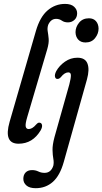

<svg xmlns="http://www.w3.org/2000/svg" viewBox="-20 -746 538 1008"><path d="M321.5 -725.5Q353 -725.5 369 -710.8Q385 -696 385 -676.5Q385 -654.5 370.8 -641.5Q356.5 -628.5 337 -628.5Q317.5 -628.5 304.5 -637.8Q291.5 -647 274.5 -647Q247 -647 233 -615.5Q227.5 -598.5 230.5 -581.5Q233.5 -564.5 235.5 -542.5Q237.5 -520.5 228 -487.5L123 -131.5Q112 -94.5 115 -81.5Q118 -68.5 130.5 -68.5Q139 -68.5 148.8 -73.8Q158.5 -79 171.5 -94Q181 -104.5 189.5 -101.5Q198 -100.5 200.5 -90Q203 -79.5 194 -62.5Q152 8.5 77.5 8.5Q-2.5 8.5 30.5 -106.5L168.5 -583.5Q190 -657.5 230 -691.5Q270 -725.5 321.5 -725.5ZM429 -523Q404.5 -523 390.8 -538Q377 -553 376.5 -577Q376.5 -604 395.2 -627Q414 -650 447 -650Q470.5 -650 483.8 -635Q497 -620 497.5 -596Q497.5 -569 479.2 -546Q461 -523 429 -523ZM436.5 -329 315 103.5Q295 175.5 257.5 208.8Q220 242 167.5 242Q135 242 118.8 227.8Q102.5 213.5 102.5 193Q102.5 172 114.5 159.5Q126.5 147 148.5 147Q166.5 147 181.2 154.2Q196 161.5 214 161.5Q248 161.5 260 123.5Q263.5 106.5 260 87.8Q256.5 69 255.8 42.2Q255 15.5 266 -26L344 -303Q352.5 -335.5 352.2 -350.8Q352 -366 338.5 -366Q329.5 -366 319.8 -360.2Q310 -354.5 299 -340.5Q289 -329.5 278 -332Q270.5 -333.5 268.5 -344.5Q266.5 -355.5 275.5 -373Q291.5 -401.5 321 -422.2Q350.5 -443 386.5 -443Q427.5 -443 439.2 -412.2Q451 -381.5 436.5 -329Z"/></svg>

Font: Fraunces 144pt SuperSoft
Style: Italic
Weight: 400
Italic angle: -16°
Version: Version 1.000;[b76b70a41]